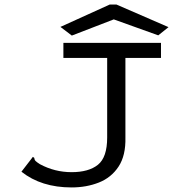

<svg xmlns="http://www.w3.org/2000/svg" viewBox="-20 -811 790 842"><path d="M294 11Q161 11 74 -58L118 -115L124 -123L130 -119Q131 -110 136 -105Q141 -100 155 -91Q220 -56 294 -56Q369 -56 409.5 -88.5Q450 -121 450 -208V-557H258V-623H686V-557H530V-209Q532 -129 500 -80.5Q468 -32 413.5 -10.5Q359 11 294 11ZM295 -655 245 -693 461 -791H491L719 -692L674 -656L479 -726Z"/></svg>

Font: Inconsolata ExtraExpanded
Style: Regular
Weight: 400
Width: 8
Monospace: yes
Designer: Raph Levien, Cyreal, Brenton Simpson
Foundry: Raph Levien, Cyreal, Google
Version: Version 3.000; ttfautohint (v1.8.2.53-6de2)